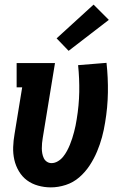

<svg xmlns="http://www.w3.org/2000/svg" viewBox="-20 -803 540 831"><path d="M200 8Q172 8 145 0.5Q118 -7 97 -22.5Q76 -38 62 -61.5Q48 -85 42 -111.5Q36 -138 37 -166.5Q38 -195 43 -223L76 -425H52V-530H218L165 -206Q165 -206 165 -206Q165 -206 165 -206Q163 -195 162 -183.5Q161 -172 161 -161Q161 -150 163 -139Q165 -128 169.5 -118.5Q174 -109 183 -103Q192 -97 203 -97Q203 -97 203 -97Q203 -97 203 -97Q217 -97 230.5 -105Q244 -113 253.5 -125Q263 -137 270 -150Q277 -163 282.5 -176.5Q288 -190 292.5 -204Q297 -218 300.5 -231.5Q304 -245 307 -259Q310 -273 312 -287Q322 -347 323 -405Q324 -463 318 -521L441 -531Q448 -467 447 -402.5Q446 -338 435 -273Q430 -241 421.5 -209.5Q413 -178 400 -147Q387 -116 368 -87Q349 -58 323 -35.5Q297 -13 264.5 -2.5Q232 8 200 8ZM277 -583 225 -637 385 -783 451 -717Z"/></svg>

Font: Iosevka Slab Extrabold Oblique
Style: Regular
Weight: 800
Italic angle: -9°
Monospace: yes
Designer: Belleve Invis
Foundry: Belleve Invis
Version: Version 11.1.1; ttfautohint (v1.8.3)